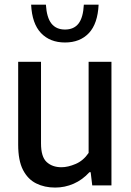

<svg xmlns="http://www.w3.org/2000/svg" viewBox="-20 -816 575 845"><path d="M222.5 9.5Q176 9.5 139.2 -8.8Q102.5 -27 81.2 -68.2Q60 -109.5 60 -179.5V-544H160.5V-185Q160.5 -125.5 185.5 -102.8Q210.5 -80 250.5 -80Q279 -80 313 -94.5Q347 -109 370 -143V-544H470.5V0H386L379 -58H373.5Q343 -24.5 304.2 -7.5Q265.5 9.5 222.5 9.5ZM266 -629Q200 -629 160.5 -670.5Q121 -712 117 -795.5H182Q185.5 -738.5 206.5 -712.2Q227.5 -686 266 -686Q305 -686 325.5 -712.2Q346 -738.5 349 -795.5H414Q410 -711.5 371 -670.2Q332 -629 266 -629Z"/></svg>

Font: Encode Sans SmCnd Md
Style: Regular
Weight: 500
Width: 4
Designer: Multiple Designers
Foundry: Impallari Type
Version: Version 3.002; ttfautohint (v1.8.3) -l 8 -r 50 -G 200 -x 14 